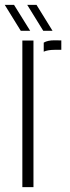

<svg xmlns="http://www.w3.org/2000/svg" viewBox="-34 -766 286 786"><path d="M145 -554.5V-591.5Q161 -601 188.5 -601Q196 -601 203.5 -600.8Q211 -600.5 217 -600.5V-562H189Q162.5 -562 145 -554.5ZM57.5 0V-600H103V0ZM51 -640 -14.5 -746H23.5L89.5 -640ZM143 -640 77.5 -746H115.5L181 -640Z"/></svg>

Font: Big Shoulders Stencil Display Light
Style: Regular
Weight: 300
Designer: Patric King
Foundry: XO Type Co
Version: Version 1.000